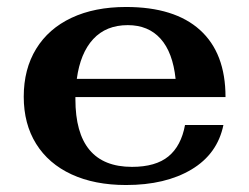

<svg xmlns="http://www.w3.org/2000/svg" viewBox="-20 -520 712 550"><path d="M510 -162H620Q603 -79 528.5 -34.5Q454 10 341 10Q251 10 185 -20.5Q119 -51 83.5 -108Q48 -165 48 -243Q48 -322 83.5 -380Q119 -438 185 -469Q251 -500 341 -500Q480 -500 553 -434Q626 -368 626 -242H196V-236Q196 -42 358 -42Q426 -42 462.5 -72Q499 -102 510 -162ZM200 -294H483Q475 -370 440 -409Q405 -448 346 -448Q284 -448 247 -408Q210 -368 200 -294Z"/></svg>

Font: Fahkwang
Style: Bold
Weight: 700
Designer: Suppakit Chalermlarp | Katatrad Co.,Ltd.
Foundry: Cadson Demak Co.,Ltd.
Version: Version 1.000; ttfautohint (v1.6)